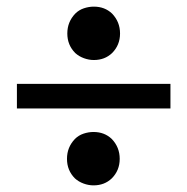

<svg xmlns="http://www.w3.org/2000/svg" viewBox="-20 -555 564 579"><path d="M263 -374Q248 -374 233 -379.5Q218 -385 207 -395Q183 -419 183 -454Q183 -489 207 -514Q218 -525 233 -530Q248 -535 263 -535Q296 -535 318 -514Q342 -489 342 -454Q342 -419 318 -395Q296 -374 263 -374ZM31 -228V-302H494V-228ZM262 4Q247 4 232 -1.5Q217 -7 206 -17Q182 -41 182 -76Q182 -111 206 -136Q217 -147 232 -152Q247 -157 262 -157Q295 -157 317 -136Q341 -111 341 -76Q341 -41 317 -17Q295 4 262 4Z"/></svg>

Font: Arsenal SC
Style: Bold
Weight: 700
Designer: Andrij Shevchenko
Foundry: Stairsfor
Version: Version 2.001; ttfautohint (v1.8.4.7-5d5b)